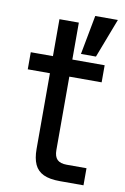

<svg xmlns="http://www.w3.org/2000/svg" viewBox="-83 -769 532 819"><g transform="rotate(10 183.0 -360.0)"><path d="M114 -118V-446H18V-520H114V-680H198V-520H338V-446H198V-128Q198 -100 211 -87Q224 -74 252 -74H338V0H236Q191 0 164.5 -12.5Q138 -25 126 -51Q114 -77 114 -118ZM262 -720H360L295 -550H230Z"/></g></svg>

Font: Aspekta Variable
Style: Regular
Weight: 400
Designer: Ivo Dolenc
Version: Version 2.100